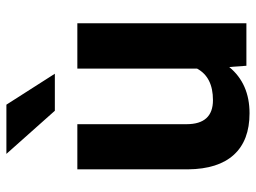

<svg xmlns="http://www.w3.org/2000/svg" viewBox="-120 -670 800 600"><g transform="rotate(-90 280.0 -370.0)"><path d="M370.6 -53.7Q318.4 9.8 226.1 9.8Q141.1 9.8 96.4 -39.1Q51.8 -87.9 50.8 -182.1V-528.3H191.9V-187Q191.9 -104.5 267.1 -104.5Q338.9 -104.5 365.7 -154.3V-528.3H507.3V0H374.5ZM349.6 -598.6H233.9L99.1 -750H252.9Z"/></g></svg>

Font: Robotiche
Style: Bold
Weight: 700
Designer: Google
Version: Version 2.001150; 2014